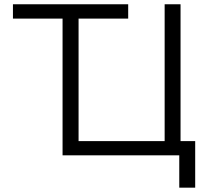

<svg xmlns="http://www.w3.org/2000/svg" viewBox="-20 -720 955 890"><path d="M270 0V-633.8H40V-700.2H574.2V-633.8H344.2V-65.9H743.2V-700.2H816.9V-65.9H884.8V149.9H811V0Z"/></svg>

Font: LT Superior
Style: Regular
Weight: 400
Designer: Daniel Lyons
Foundry: LyonsType
Version: Version 1.000